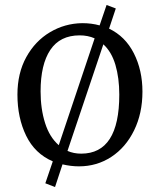

<svg xmlns="http://www.w3.org/2000/svg" viewBox="-20 -656 642 771"><path d="M50 -276Q50 -362 85.5 -426.5Q121 -491 180.5 -526.5Q240 -562 310 -563Q348 -563 380 -554L408 -636L445 -622L418 -541Q483 -510 517.5 -442Q552 -374 552 -288Q552 -201 518.5 -132.5Q485 -64 427 -26Q369 12 297 12Q265 12 231 4L201 95L162 80L192 -8Q120 -39 85 -111Q50 -183 50 -276ZM300 -514Q221 -514 182 -455.5Q143 -397 143 -289Q143 -219 161 -162Q179 -105 216 -73L360 -502Q333 -514 300 -514ZM306 -39Q459 -39 459 -276Q459 -343 443.5 -395.5Q428 -448 395 -478L251 -50Q276 -39 306 -39Z"/></svg>

Font: Grenzecho Serif
Style: Serif-Regular
Weight: 400
Designer: Dan Reynolds
Foundry: Dan Reynolds
Version: Version 1.001; ttfautohint (v1.1) -l 5 -r 5 -G 72 -x 0 -D la